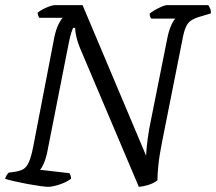

<svg xmlns="http://www.w3.org/2000/svg" viewBox="-29 -724 837 744"><path d="M158 0Q149 0 127 -3Q105 -6 78 -11Q51 -16 27 -21.5Q3 -27 -9 -31Q-5 -46 5 -55L33 -59Q50 -62 62 -69Q74 -76 83 -96Q92 -116 100 -157L181 -577Q188 -611 198 -630.5Q208 -650 214 -655H123Q121 -658 119 -663.5Q117 -669 117 -675Q124 -681 137 -688Q150 -695 163 -699.5Q176 -704 182 -704H291L537 -121Q539 -154 543.5 -188Q548 -222 557 -264L619 -574Q625 -605 634.5 -626Q644 -647 651 -652H557Q555 -654 553 -659Q551 -664 551 -671Q557 -677 571 -685Q585 -693 598 -698.5Q611 -704 616 -704H778Q781 -700 785 -691.5Q789 -683 788 -672L741 -658Q722 -652 710 -643.5Q698 -635 690.5 -617.5Q683 -600 677 -566L599 -174Q588 -119 584.5 -82Q581 -45 581 -25Q565 -13 544.5 -7Q524 -1 509 0L289 -519Q273 -555 267.5 -579Q262 -603 262 -616H254Q251 -608 247 -596.5Q243 -585 237 -555L153 -129Q147 -104 139.5 -88Q132 -72 126 -66L240 -53Q242 -50 244.5 -43.5Q247 -37 246 -31Q227 -17 200 -8.5Q173 0 158 0Z"/></svg>

Font: Texturina Light
Style: Italic
Weight: 300
Italic angle: -11°
Designer: Guillermo Torres Carreño
Foundry: Omnibus-Type
Version: Version 1.002; ttfautohint (v1.8.3)